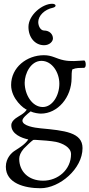

<svg xmlns="http://www.w3.org/2000/svg" viewBox="-20 -709 475 1019"><path d="M214 -547C195 -547 183 -571 183 -592C183 -626 217 -659 261 -668C270 -670 275 -675 275 -679C275 -684 269 -689 257 -689C205 -689 131 -630 131 -566C131 -510 166 -469 214 -469C243 -469 261 -489 261 -505C261 -527 243 -547 214 -547ZM360 -295C360 -310 360 -330 364 -341C378 -343 369 -349 426 -349C432 -349 435 -357 435 -366C435 -375 433 -388 426 -388C416 -388 389 -385 373 -385C353 -385 340.4 -385.1 320 -389C277.7 -397.2 258 -416 213 -416C122 -416 39 -351 39 -258C39 -183 109.4 -130.1 122 -127C107 -104 82 -95 63 -81C49 -70 40 -59 40 -44C40 3 96 24 130 31C115 55 88 72 60 90C43 100 11 129 11 176C11 264 111 290 195 290C296 290 418 187 418 77C418 -7 322 -16 195 -28C163 -31 99 -41 99 -69C99 -82 122 -102 143 -118C158.7 -109.2 187 -106 197 -106C286 -106 360 -192 360 -295ZM200 -386C256 -386 295 -325 295 -265C295 -200 257 -141 207 -141C150 -141 111 -207.3 111 -270C111 -318 143 -386 200 -386ZM82 134C82 118 89 100 106 80C119 67 144 42 156 34C162 32 172 34 179 34C202 35 252 39 277 44C310 51 357 72 357 109C357 192 287 250 209 250C130 250 82 200 82 134Z"/></svg>

Font: EB Garamond 12
Style: Regular
Weight: 400
Version: Version 0.016+